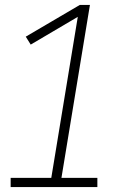

<svg xmlns="http://www.w3.org/2000/svg" viewBox="-20 -755 540 775"><path d="M23 0V-37H187L294 -687L104 -575L84 -607L302 -735H343L228 -37H373V0Z"/></svg>

Font: Iosevka Curly Slab Extralight
Style: Italic
Weight: 200
Italic angle: -9°
Monospace: yes
Designer: Belleve Invis
Foundry: Belleve Invis
Version: Version 22.1.2; ttfautohint (v1.8.4)